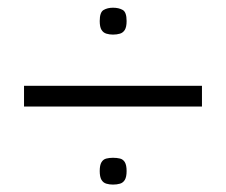

<svg xmlns="http://www.w3.org/2000/svg" viewBox="-20 -728 595 505"><path d="M511.2 -502.3V-447.8H43.2V-502.3ZM277.2 -637Q267.8 -637 259.7 -639.5Q251.5 -642 246.9 -649.6Q242.3 -657.2 242.3 -672.7Q242.3 -696 252.6 -701.8Q262.8 -707.7 277.2 -707.7Q292.5 -707.7 302.8 -701.8Q313 -696 313 -672.7Q313 -657.2 308.4 -649.6Q303.8 -642 295.6 -639.5Q287.3 -637 277.2 -637ZM277.2 -242.5Q267.8 -242.5 259.7 -244.9Q251.5 -247.3 246.9 -255Q242.3 -262.8 242.3 -278.2Q242.3 -293.6 246.9 -301.3Q251.5 -309 259.7 -311Q267.8 -313 277.2 -313Q287.3 -313 295.6 -311Q303.8 -309 308.4 -301.3Q313 -293.6 313 -278.2Q313 -262.8 308.4 -255Q303.8 -247.3 295.6 -244.9Q287.3 -242.5 277.2 -242.5Z"/></svg>

Font: Matangi Light
Style: Regular
Weight: 300
Designer: Prashant Pant
Foundry: The Graphic Ant
Version: Version 3.002